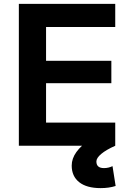

<svg xmlns="http://www.w3.org/2000/svg" viewBox="-20 -750 676 988"><path d="M77 0V-730H573V-611H217V-437H553V-322H217V-119H573V0ZM498 218Q426 218 387.5 187.5Q349 157 349 102Q349 66 373 32.5Q397 -1 445 -34L573 0Q526 21 501 42Q476 63 476 81Q476 115 515 115Q538 115 559 105L575 207Q541 218 498 218Z"/></svg>

Font: M PLUS 1
Style: Bold
Weight: 700
Designer: Coji Morishita
Foundry: UNDERFOREST DESIGN
Version: Version 1.001